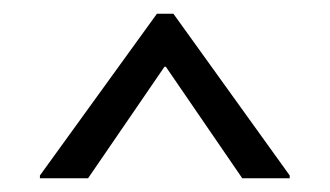

<svg xmlns="http://www.w3.org/2000/svg" viewBox="-20 -720 480 279"><path d="M332 -461H401V-465L232 -700H208L38 -465V-461H108L219 -623H221Z"/></svg>

Font: Non Bureau Light
Style: Regular
Weight: 300
Designer: Jona Saucedo
Foundry: Non Foundry
Version: Version 1.000;FEAKit 1.0